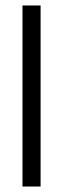

<svg xmlns="http://www.w3.org/2000/svg" viewBox="-20 -680 229 700"><path d="M62 0V-660H128V0Z"/></svg>

Font: Lil Grotesk
Style: Regular
Weight: 400
Designer: Bastien Sozeau
Foundry: NBR — Bastien Sozeau
Version: Version 4.002; ttfautohint (v1.8.4.7-5d5b)